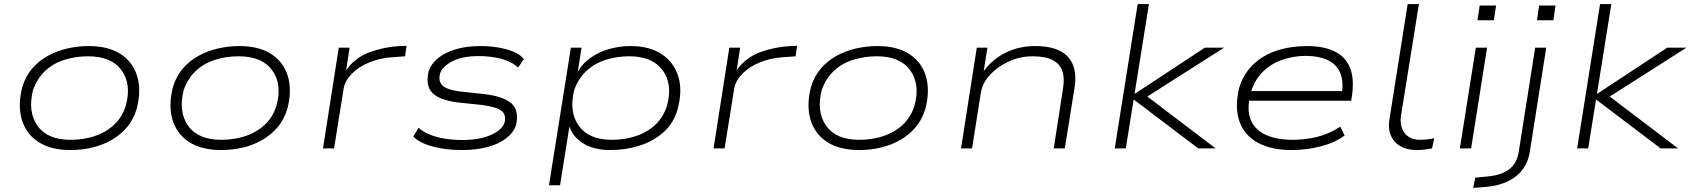

<svg xmlns="http://www.w3.org/2000/svg" viewBox="-20 -725 8263 938"><path d="M325 8Q228 8 167.5 -31.5Q107 -71 86.5 -141Q66 -211 89 -300Q105 -353 137.5 -390.5Q170 -428 213.5 -452Q257 -476 308.5 -488Q360 -500 413 -500Q510 -500 570 -460.5Q630 -421 650.5 -352Q671 -283 648 -194Q632 -140 599.5 -102.5Q567 -65 524 -40.5Q481 -16 430 -4Q379 8 325 8ZM325 -42Q388 -42 442.5 -60Q497 -78 537 -115Q577 -152 595 -210Q623 -314 573.5 -382Q524 -450 410 -450Q349 -450 294 -432.5Q239 -415 200 -378Q161 -341 141 -284Q115 -178 163.5 -110Q212 -42 325 -42Z M1061 8Q964 8 903.5 -31.5Q843 -71 822.5 -141Q802 -211 825 -300Q841 -353 873.5 -390.5Q906 -428 949.5 -452Q993 -476 1044.5 -488Q1096 -500 1149 -500Q1246 -500 1306 -460.5Q1366 -421 1386.5 -352Q1407 -283 1384 -194Q1368 -140 1335.5 -102.5Q1303 -65 1260 -40.5Q1217 -16 1166 -4Q1115 8 1061 8ZM1061 -42Q1124 -42 1178.5 -60Q1233 -78 1273 -115Q1313 -152 1331 -210Q1359 -314 1309.5 -382Q1260 -450 1146 -450Q1085 -450 1030 -432.5Q975 -415 936 -378Q897 -341 877 -284Q851 -178 899.5 -110Q948 -42 1061 -42Z M1558 0 1635 -492H1688L1671 -382Q1716 -445 1787 -470.5Q1858 -496 1933 -500L1966 -501L1959 -450L1892 -445Q1836 -441 1785 -420.5Q1734 -400 1700 -366Q1666 -332 1659 -293L1612 0Z M2236 8Q2158 8 2093 -9.5Q2028 -27 1999 -58L2025 -101Q2046 -81 2079.5 -67.5Q2113 -54 2154 -47.5Q2195 -41 2239 -41Q2322 -41 2377.5 -65.5Q2433 -90 2445 -126Q2454 -162 2432 -182Q2410 -202 2336 -212L2212 -225Q2125 -237 2091.5 -272Q2058 -307 2074 -377Q2086 -413 2119.5 -440.5Q2153 -468 2205.5 -484Q2258 -500 2327 -500Q2372 -500 2413.5 -493Q2455 -486 2488.5 -472.5Q2522 -459 2539 -436L2511 -395Q2479 -425 2427.5 -438Q2376 -451 2320 -451Q2238 -451 2189.5 -425.5Q2141 -400 2130 -366Q2120 -327 2142.5 -306.5Q2165 -286 2227 -278L2349 -265Q2444 -253 2480.5 -218Q2517 -183 2501 -114Q2489 -77 2452.5 -49Q2416 -21 2361 -6.5Q2306 8 2236 8Z M2662 180 2769 -492H2821L2802 -369H2800Q2824 -414 2865.5 -443Q2907 -472 2957.5 -486Q3008 -500 3060 -500Q3153 -500 3212.5 -460.5Q3272 -421 3293.5 -352.5Q3315 -284 3291 -193Q3271 -122 3220.5 -78Q3170 -34 3103 -13Q3036 8 2962 8Q2877 8 2824.5 -27.5Q2772 -63 2760 -114H2763L2716 180ZM2969 -42Q3031 -42 3086 -60Q3141 -78 3181 -115Q3221 -152 3239 -210Q3267 -314 3217 -382Q3167 -450 3054 -450Q2993 -450 2938.5 -432.5Q2884 -415 2844.5 -378Q2805 -341 2785 -284Q2759 -178 2808 -110Q2857 -42 2969 -42Z M3466 0 3543 -492H3596L3579 -382Q3624 -445 3695 -470.5Q3766 -496 3841 -500L3874 -501L3867 -450L3800 -445Q3744 -441 3693 -420.5Q3642 -400 3608 -366Q3574 -332 3567 -293L3520 0Z M4178 8Q4081 8 4020.5 -31.5Q3960 -71 3939.5 -141Q3919 -211 3942 -300Q3958 -353 3990.5 -390.5Q4023 -428 4066.5 -452Q4110 -476 4161.5 -488Q4213 -500 4266 -500Q4363 -500 4423 -460.5Q4483 -421 4503.5 -352Q4524 -283 4501 -194Q4485 -140 4452.5 -102.5Q4420 -65 4377 -40.5Q4334 -16 4283 -4Q4232 8 4178 8ZM4178 -42Q4241 -42 4295.5 -60Q4350 -78 4390 -115Q4430 -152 4448 -210Q4476 -314 4426.5 -382Q4377 -450 4263 -450Q4202 -450 4147 -432.5Q4092 -415 4053 -378Q4014 -341 3994 -284Q3968 -178 4016.5 -110Q4065 -42 4178 -42Z M4675 0 4752 -492H4804L4786 -379H4787Q4831 -438 4895.5 -469Q4960 -500 5037 -500Q5110 -500 5156 -477.5Q5202 -455 5221 -410Q5240 -365 5230 -299L5182 0H5128L5173 -291Q5182 -345 5169.5 -379.5Q5157 -414 5121.5 -432Q5086 -450 5025 -450Q4963 -450 4908 -424.5Q4853 -399 4816.5 -359.5Q4780 -320 4772 -273L4729 0Z M5426 0 5538 -705H5593L5523 -268H5526L5866 -492H5960L5572 -245L5558 -274L5919 0H5834L5521 -237H5518L5480 0Z M6290 8Q6190 8 6124.5 -28Q6059 -64 6035 -132.5Q6011 -201 6034 -296Q6055 -365 6103 -410.5Q6151 -456 6218.5 -478Q6286 -500 6365 -500Q6446 -500 6499 -474.5Q6552 -449 6574.5 -396Q6597 -343 6585 -257L6581 -233H6060L6067 -280H6565L6534 -258Q6546 -327 6527 -370Q6508 -413 6464 -432.5Q6420 -452 6359 -452Q6295 -452 6236.5 -430Q6178 -408 6138 -362Q6098 -316 6085 -247L6084 -242Q6072 -175 6094.5 -130.5Q6117 -86 6169 -64Q6221 -42 6298 -42Q6355 -42 6413.5 -56Q6472 -70 6528 -106L6549 -63Q6502 -28 6432.5 -10Q6363 8 6290 8Z M6903 8Q6830 8 6793.5 -33.5Q6757 -75 6768 -142L6857 -705H6912L6824 -157Q6820 -125 6829 -99Q6838 -73 6860.5 -57.5Q6883 -42 6917 -42Q6932 -42 6951.5 -44Q6971 -46 6987 -50L6976 0Q6957 3 6940.5 5.5Q6924 8 6903 8Z M7198 -626 7209 -698H7289L7278 -626ZM7112 0 7190 -492H7245L7167 0Z M7489 -626 7499 -698H7579L7569 -626ZM7177 193 7187 143 7247 137Q7310 132 7349.5 104.5Q7389 77 7399 21L7480 -492H7534L7454 15Q7448 54 7431 84Q7414 114 7386.5 136Q7359 158 7322 171Q7285 184 7241 188Z M7685 0 7797 -705H7852L7782 -268H7785L8125 -492H8219L7831 -245L7817 -274L8178 0H8093L7780 -237H7777L7739 0Z"/></svg>

Font: Nunito Sans 7pt Expanded ExtraLight
Style: Italic
Weight: 250
Width: 7
Italic angle: -9°
Designer: Vernon Adams
Foundry: Vernon Adams
Version: Version 3.101;gftools[0.9.27]